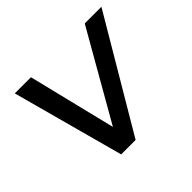

<svg xmlns="http://www.w3.org/2000/svg" viewBox="-120 -638 790 790"><g transform="rotate(-45 275.0 -243.5)"><path d="M178 0 46 -487H140L242 -71H215L453 -487H550L262 0Z"/></g></svg>

Font: Nunito Sans 12pt Medium
Style: Italic
Weight: 500
Italic angle: -9°
Designer: Vernon Adams
Foundry: Vernon Adams
Version: Version 3.101;gftools[0.9.27]